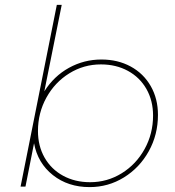

<svg xmlns="http://www.w3.org/2000/svg" viewBox="-20 -762 716 784"><path d="M625 -293Q625 -212 587.5 -144.5Q550 -77 486 -37.5Q422 2 346 2Q258 2 196 -47Q134 -96 119 -177L84 0H64L212 -742H232L161 -389Q200 -451 261.5 -485Q323 -519 394 -519Q461 -519 513.5 -490.5Q566 -462 595.5 -410.5Q625 -359 625 -293ZM135 -227Q135 -166 162 -118.5Q189 -71 237.5 -44.5Q286 -18 348 -18Q418 -18 477 -54.5Q536 -91 570.5 -153.5Q605 -216 605 -290Q605 -351 578 -398.5Q551 -446 502.5 -472.5Q454 -499 392 -499Q322 -499 263 -462.5Q204 -426 169.5 -363.5Q135 -301 135 -227Z"/></svg>

Font: TypoPRO Montserrat
Style: Italic
Weight: 250
Italic angle: -11.3°
Designer: Julieta Ulanovsky
Foundry: Julieta Ulanovsky
Version: Version 6.001